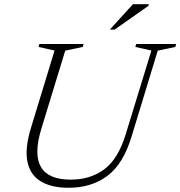

<svg xmlns="http://www.w3.org/2000/svg" viewBox="-20 -878 853 908"><path d="M175.5 -269Q102 -28.5 314.5 -28.5Q407 -28.5 472.8 -77Q538.5 -125.5 574.5 -243L696 -639L620 -656L624.5 -670H813L809 -656L726 -638.5L602 -231.5Q562.5 -101.5 487.2 -45.8Q412 10 304.5 10Q223.5 10 173.2 -20Q123 -50 109.8 -113Q96.5 -176 127 -275L238 -639L162 -656L166.5 -670H375.5L371.5 -656L288.5 -638.5ZM499.5 -738 608.5 -858H683.5L682 -850.5L522 -738Z"/></svg>

Font: Newsreader 16pt Light
Style: Italic
Weight: 300
Italic angle: -17°
Designer: Hugues Gentile
Foundry: Production Type
Version: Version 1.003; ttfautohint (v1.8.3)